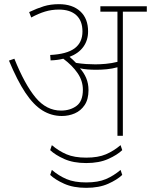

<svg xmlns="http://www.w3.org/2000/svg" viewBox="-20 -652 725 922"><path d="M405 -219Q405 -175 386.5 -147.5Q368 -120 339 -107.5Q310 -95 277 -95Q227 -95 184 -121.5Q141 -148 102 -206.5Q63 -265 23 -361L49 -370Q99 -246 151 -183.5Q203 -121 273 -121Q317 -121 347.5 -143.5Q378 -166 378 -221Q378 -264 352.5 -301Q327 -338 284 -370Q256 -363 223 -362L221 -388Q301 -392 338.5 -420Q376 -448 376 -501Q376 -552 346.5 -579Q317 -606 263 -606Q228 -606 196.5 -596.5Q165 -587 130 -568L120 -594Q158 -612 190.5 -622Q223 -632 263 -632Q328 -632 365.5 -597.5Q403 -563 403 -501Q403 -459 380.5 -427.5Q358 -396 314 -379Q322 -372 330 -365Q338 -358 345 -350Q371 -346 394.5 -344.5Q418 -343 438 -343Q460 -343 488 -345.5Q516 -348 544 -355V-596H462V-622H685V-596H570V0H544V-329Q519 -322 493 -319.5Q467 -317 443 -317Q422 -317 401.5 -318.5Q381 -320 364 -324Q383 -303 394 -277Q405 -251 405 -219ZM394 131Q332 131 288.5 111.5Q245 92 221 69L229 45Q262 73 299.5 89Q337 105 394 105Q451 105 488.5 89Q526 73 559 45L567 69Q543 92 499.5 111.5Q456 131 394 131ZM394 250Q332 250 288.5 230.5Q245 211 221 188L229 164Q262 192 299.5 208Q337 224 394 224Q451 224 488.5 208Q526 192 559 164L567 188Q543 211 499.5 230.5Q456 250 394 250Z"/></svg>

Font: Noto Sans Thin
Style: Italic
Weight: 100
Italic angle: -12°
Designer: Monotype Design Team
Foundry: Monotype Imaging Inc.
Version: Version 2.013; ttfautohint (v1.8.4.7-5d5b)